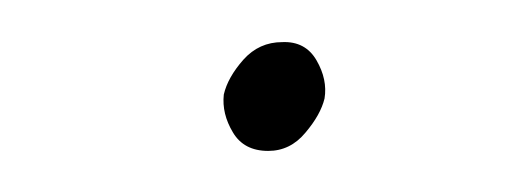

<svg xmlns="http://www.w3.org/2000/svg" viewBox="-20 -391 249 93"><path d="M88.4 -345.2Q90.3 -353.5 97.9 -362.1Q105.5 -370.6 116.7 -370.6Q127.9 -371.1 133.3 -361.8Q138.7 -352.5 137.2 -343.3Q135.3 -335.4 127.9 -326.7Q120.6 -317.9 109.9 -317.9Q98.1 -317.9 92.8 -326.9Q87.4 -335.9 88.4 -345.2Z"/></svg>

Font: Roboto Condensed Thin
Style: Italic
Weight: 250
Italic angle: -12°
Designer: Christian Robertson
Foundry: Google
Version: Version 3.008; 2023